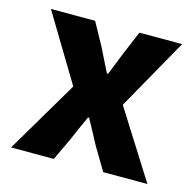

<svg xmlns="http://www.w3.org/2000/svg" viewBox="-80 -579 674 661"><g transform="rotate(15 257.0 -248.0)"><path d="M14 0 166.5 -258.2 23.1 -496.1H180.7L224.7 -415.9Q235.1 -395.3 245.7 -373.7Q256.3 -352.1 266.9 -331.3H270.9Q279.1 -352.1 287.9 -373.7Q296.7 -395.3 304.7 -415.9L338.6 -496.1H490.9L347.5 -241.4L499.9 0H342.4L293.6 -82Q282.2 -103.3 270.5 -125.3Q258.8 -147.3 247.1 -168.3H243.1Q233.9 -147.3 224 -125.7Q214.1 -104.1 204.9 -82L166.3 0Z"/></g></svg>

Font: Source Sans 3 VF
Style: Regular
Weight: 200
Designer: Paul D. Hunt
Foundry: Adobe
Version: Version 3.046;hotconv 1.0.118;makeotfexe 2.5.65603